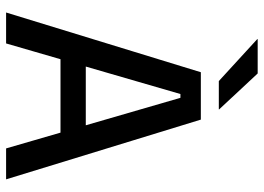

<svg xmlns="http://www.w3.org/2000/svg" viewBox="-138 -728 866 630"><g transform="rotate(90 295.0 -413.0)"><path d="M21 0 217 -639H372.5L568.5 0H467L301 -572H288.5L122.5 0ZM149 -178.5V-261.5H439.5V-178.5ZM221 -825.5 339 -699V-698H246L108.5 -824V-825.5Z"/></g></svg>

Font: Anek Odia Medium
Style: Regular
Weight: 500
Designer: Yesha Goshar & Mahesh Sahu (Odia), Yesha Goshar (Latin)
Foundry: Ek Type
Version: Version 1.003